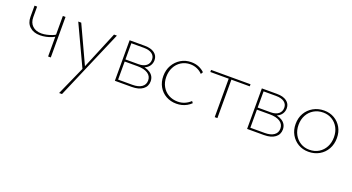

<svg xmlns="http://www.w3.org/2000/svg" viewBox="-48 -970 3327 1816"><g transform="rotate(20 1615.0 -62.0)"><path d="M210 -162Q145 -162 106 -197.5Q67 -233 67 -295V-408H93V-302Q93 -246 126.5 -214.5Q160 -183 217 -183Q243 -183 271 -189.5Q299 -196 322.5 -205Q346 -214 358 -224L366 -209Q352 -197 326.5 -186Q301 -175 270 -168.5Q239 -162 210 -162ZM352 0V-408H379V0Z M702 9 507 -408H537L717 -20ZM867 -408H896L597 289H568L704 -16Z M1024 0V-408H1177Q1239 -408 1274.5 -382Q1310 -356 1310 -311Q1310 -280 1294 -255.5Q1278 -231 1248.5 -218Q1219 -205 1178 -205L1181 -222Q1257 -222 1300.5 -192.5Q1344 -163 1344 -110Q1344 -59 1304 -29.5Q1264 0 1193 0ZM1049 -21H1193Q1253 -21 1286 -44.5Q1319 -68 1319 -110Q1319 -154 1282 -178.5Q1245 -203 1177 -203H1040V-224H1180Q1230 -224 1258 -246.5Q1286 -269 1286 -308Q1286 -345 1257 -366Q1228 -387 1174 -387H1049Z M1643 5Q1585 5 1538.5 -21Q1492 -47 1465.5 -93.5Q1439 -140 1439 -200Q1439 -261 1466.5 -309Q1494 -357 1540 -385Q1586 -413 1645 -413Q1687 -413 1720.5 -399Q1754 -385 1779 -361L1766 -339Q1742 -364 1710.5 -377.5Q1679 -391 1643 -391Q1592 -391 1552 -366Q1512 -341 1490 -298Q1468 -255 1468 -202Q1468 -148 1491.5 -106Q1515 -64 1556 -41Q1597 -18 1648 -18Q1686 -18 1718.5 -32Q1751 -46 1776 -70L1789 -53Q1770 -34 1746.5 -21Q1723 -8 1697 -1.5Q1671 5 1643 5Z M2029 0V-408H2056V0ZM1844 -387V-408H2241V-387Z M2355 0V-408H2508Q2570 -408 2605.5 -382Q2641 -356 2641 -311Q2641 -280 2625 -255.5Q2609 -231 2579.5 -218Q2550 -205 2509 -205L2512 -222Q2588 -222 2631.5 -192.5Q2675 -163 2675 -110Q2675 -59 2635 -29.5Q2595 0 2524 0ZM2380 -21H2524Q2584 -21 2617 -44.5Q2650 -68 2650 -110Q2650 -154 2613 -178.5Q2576 -203 2508 -203H2371V-224H2511Q2561 -224 2589 -246.5Q2617 -269 2617 -308Q2617 -345 2588 -366Q2559 -387 2505 -387H2380Z M2972 5Q2914 5 2868.5 -22Q2823 -49 2796.5 -95.5Q2770 -142 2770 -201Q2770 -263 2797.5 -310.5Q2825 -358 2873.5 -385.5Q2922 -413 2982 -413Q3040 -413 3085.5 -386.5Q3131 -360 3157 -314Q3183 -268 3183 -208Q3183 -147 3156 -98.5Q3129 -50 3081 -22.5Q3033 5 2972 5ZM2974 -16Q3028 -16 3068.5 -41Q3109 -66 3131.5 -109Q3154 -152 3154 -206Q3154 -261 3131.5 -302.5Q3109 -344 3069.5 -368Q3030 -392 2980 -392Q2927 -392 2886 -367.5Q2845 -343 2822 -300.5Q2799 -258 2799 -203Q2799 -149 2822 -106.5Q2845 -64 2884.5 -40Q2924 -16 2974 -16Z"/></g></svg>

Font: Ysabeau Office Thin
Style: Regular
Weight: 250
Designer: Christian Thalmann (Catharsis Fonts)
Version: Version 2.001;gftools[0.9.30]; featfreeze: tnum,lnum,ss02